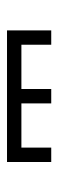

<svg xmlns="http://www.w3.org/2000/svg" viewBox="166 -792 163 534"><g transform="rotate(-90 247.0 -524.5)"><path d="M227 -463Q227 -473 227 -483.8Q227 -494.5 227 -507Q227 -516 227 -525.8Q227 -535.5 227 -546Q227 -546 227 -546Q227 -546 227 -546Q212 -546 197 -546Q182 -546 167 -546Q151.5 -546 135.8 -546Q120 -546 104 -546Q104 -546 104 -546Q104 -546 104 -546Q104 -535.5 104 -525.8Q104 -516 104 -507Q104 -494.5 104 -483.8Q104 -473 104 -463H64Q64 -472 64 -486.2Q64 -500.5 64 -524.2Q64 -548 64 -586Q64 -586 64 -586Q64 -586 64 -586H257Q257 -586 257 -586Q257 -586 257 -586Q257 -586 257 -586Q257 -546 257 -522Q257 -498 257 -484.5Q257 -471 257 -463ZM267 -463H237Q237 -471 237 -484.5Q237 -498 237 -522Q237 -546 237 -586Q237 -586 237 -586Q237 -586 237 -586Q237 -586 237 -586H430Q430 -586 430 -586Q430 -586 430 -586Q430 -548 430 -524.2Q430 -500.5 430 -486.2Q430 -472 430 -463H390Q390 -473 390 -483.8Q390 -494.5 390 -507Q390 -516 390 -525.8Q390 -535.5 390 -546Q390 -546 390 -546Q390 -546 390 -546Q374.5 -546 358.8 -546Q343 -546 327 -546Q312 -546 297 -546Q282 -546 267 -546Q267 -546 267 -546Q267 -546 267 -546Q267 -535.5 267 -525.8Q267 -516 267 -507Q267 -494.5 267 -483.8Q267 -473 267 -463Z"/></g></svg>

Font: Honk
Style: Regular
Weight: 400
Designer: Noopur Datye & Yesha Goshar
Foundry: Ek Type
Version: Version 1.000